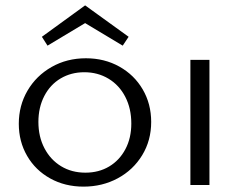

<svg xmlns="http://www.w3.org/2000/svg" viewBox="-20 -689 896 715"><path d="M157 -519 136 -552 297 -669 459 -552 437 -519 297 -603ZM543 -235Q543 -166 509.5 -111Q476 -56 418.5 -25Q361 6 291 6Q222 6 167 -24.5Q112 -55 81 -108.5Q50 -162 50 -228Q50 -296 82.5 -351.5Q115 -407 172 -439.5Q229 -472 300 -472Q369 -472 424.5 -441Q480 -410 511.5 -356Q543 -302 543 -235ZM469 -229Q469 -285 446.5 -328.5Q424 -372 384 -396Q344 -420 294 -420Q245 -420 206 -397Q167 -374 145 -331.5Q123 -289 123 -235Q123 -180 145.5 -137Q168 -94 207.5 -70Q247 -46 298 -46Q348 -46 386.5 -69Q425 -92 447 -133.5Q469 -175 469 -229Z M689 -466H760V0H689Z"/></svg>

Font: Ysabeau SC
Style: Regular
Weight: 400
Designer: Christian Thalmann (Catharsis Fonts)
Version: Version 0.003